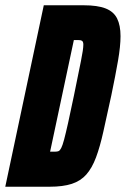

<svg xmlns="http://www.w3.org/2000/svg" viewBox="-36 -708 477 728"><path d="M-16 0 130 -688H281Q334 -688 364.5 -676Q395 -664 408 -638Q421 -612 421 -571Q421 -533 411.5 -478Q402 -423 386 -346Q369 -268 356 -209.5Q343 -151 328 -111Q313 -71 291.5 -46.5Q270 -22 236.5 -11Q203 0 152 0ZM154 -133H174Q181 -133 186 -135Q191 -137 196 -146.5Q201 -156 207 -178.5Q213 -201 222 -241Q231 -281 244 -344Q262 -433 271 -477Q280 -521 280 -539Q280 -545 278.5 -548.5Q277 -552 274.5 -553.5Q272 -555 269 -555.5Q266 -556 262 -556H244Z"/></svg>

Font: Saira ExtraCondensed Black
Style: Italic
Weight: 900
Width: 2
Italic angle: -12°
Designer: Hector Gatti with collaboration of the Omnibus-Type team
Foundry: Omnibus-Type
Version: Version 1.101